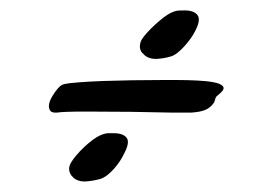

<svg xmlns="http://www.w3.org/2000/svg" viewBox="-20 -489 500 365"><path d="M391.1 -305.2Q390.1 -304.2 388.7 -299.1Q387.2 -293.9 386.2 -293Q379.4 -283.7 369.6 -279.8Q359.9 -275.9 342.8 -274.9H308.1Q269.5 -275.9 229.5 -276.4Q189.5 -276.9 145 -276.9Q120.6 -276.9 107.4 -276.4Q94.2 -275.9 87.9 -274.9H84Q77.1 -275.4 75 -279.3Q72.8 -283.2 73 -288.1Q73.2 -293 75.4 -298.1Q77.6 -303.2 80.1 -307.1Q84 -314 90.1 -321Q96.2 -328.1 102.1 -329.1Q110.8 -331.1 130.1 -332.5Q149.4 -334 175 -335Q200.7 -335.9 230.2 -336.4Q259.8 -336.9 290 -336.9H314.9Q336.4 -336.9 355.2 -335.9Q374 -335 386.7 -332.5Q399.4 -330.1 403.6 -325.2Q407.7 -320.3 399.9 -313ZM214.8 -194.8Q212.4 -189.5 207.5 -182.1Q202.6 -174.8 196.8 -168.2Q190.9 -161.6 184.1 -156.2Q177.2 -150.9 170.9 -148.9Q162.6 -146.5 154.1 -145.3Q145.5 -144 141.1 -144Q133.3 -144 127.2 -146.5Q121.1 -148.9 118.2 -152.8Q112.8 -157.7 111.6 -165Q110.4 -172.4 115.2 -180.2Q118.2 -185.5 125 -193.6Q131.8 -201.7 140.1 -209.5Q148.4 -217.3 156.7 -223.4Q165 -229.5 170.9 -231.9Q180.2 -235.8 186 -235.8Q191.9 -235.8 195.8 -235.8Q214.4 -235.8 220.9 -226.8Q227.5 -217.8 214.8 -194.8ZM350.1 -428.2Q347.2 -422.4 342 -415.3Q336.9 -408.2 330.8 -401.4Q324.7 -394.5 318.1 -389.2Q311.5 -383.8 305.2 -381.8Q297.4 -379.4 289.1 -378.2Q280.8 -377 275.9 -377Q268.6 -377 262.2 -379.6Q255.9 -382.3 252.9 -386.2Q247.1 -390.6 246.1 -397.9Q245.1 -405.3 249 -413.1Q252.4 -418.9 259.5 -426.8Q266.6 -434.6 275.1 -442.4Q283.7 -450.2 291.7 -456.3Q299.8 -462.4 305.2 -464.8Q314 -468.8 320.6 -469Q327.1 -469.2 331.1 -469.2Q349.1 -469.2 355.7 -460Q362.3 -450.7 350.1 -428.2Z"/></svg>

Font: Oregano
Style: Italic
Weight: 400
Italic angle: -12°
Designer: Astigmatic (AOETI)
Foundry: Astigmatic (AOETI)
Version: Version 1.000